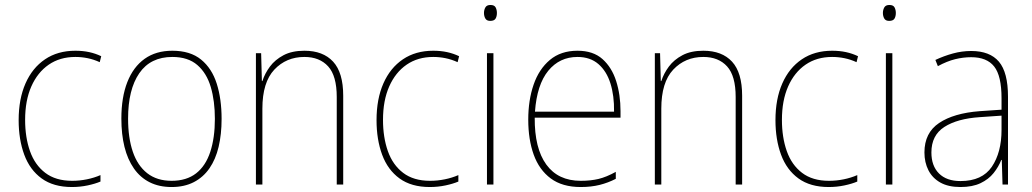

<svg xmlns="http://www.w3.org/2000/svg" viewBox="-20 -742 4151 772"><path d="M269 10Q195 10 147.5 -24.5Q100 -59 77.5 -120Q55 -181 55 -259Q55 -344 82.5 -406.5Q110 -469 161 -503.5Q212 -538 283 -538Q313 -538 338.5 -532.5Q364 -527 387 -516L381 -492Q357 -503 332.5 -508Q308 -513 283 -513Q221 -513 176 -482Q131 -451 106 -394.5Q81 -338 81 -260Q81 -190 100.5 -134.5Q120 -79 162 -47Q204 -15 270 -15Q300 -15 329.5 -21Q359 -27 384 -38V-12Q363 -3 332.5 3.5Q302 10 269 10Z M871 -264Q871 -202 859 -151.5Q847 -101 822 -65Q797 -29 759 -9.5Q721 10 670 10Q620 10 582 -9Q544 -28 518.5 -64.5Q493 -101 480.5 -151.5Q468 -202 468 -265Q468 -351 492 -412Q516 -473 561.5 -505.5Q607 -538 673 -538Q745 -538 788.5 -502.5Q832 -467 851.5 -405.5Q871 -344 871 -264ZM495 -265Q495 -188 514 -132Q533 -76 572 -45.5Q611 -15 670 -15Q730 -15 768.5 -45Q807 -75 825.5 -131.5Q844 -188 844 -264Q844 -336 827.5 -392Q811 -448 773.5 -480.5Q736 -513 673 -513Q585 -513 540 -447.5Q495 -382 495 -265Z M1204 -538Q1279 -538 1319.5 -494Q1360 -450 1360 -357V0H1334V-352Q1334 -437 1299.5 -475Q1265 -513 1204 -513Q1131 -513 1083 -462Q1035 -411 1035 -305V0H1009V-528H1030L1033 -416H1035Q1045 -447 1065.5 -474.5Q1086 -502 1120 -520Q1154 -538 1204 -538Z M1708 10Q1634 10 1586.5 -24.5Q1539 -59 1516.5 -120Q1494 -181 1494 -259Q1494 -344 1521.5 -406.5Q1549 -469 1600 -503.5Q1651 -538 1722 -538Q1752 -538 1777.5 -532.5Q1803 -527 1826 -516L1820 -492Q1796 -503 1771.5 -508Q1747 -513 1722 -513Q1660 -513 1615 -482Q1570 -451 1545 -394.5Q1520 -338 1520 -260Q1520 -190 1539.5 -134.5Q1559 -79 1601 -47Q1643 -15 1709 -15Q1739 -15 1768.5 -21Q1798 -27 1823 -38V-12Q1802 -3 1771.5 3.5Q1741 10 1708 10Z M1964 -528V0H1938V-528ZM1952 -722Q1968 -722 1973 -712Q1978 -702 1978 -690Q1978 -676 1972.5 -667Q1967 -658 1951 -658Q1937 -658 1931.5 -667.5Q1926 -677 1926 -690Q1926 -702 1931.5 -712Q1937 -722 1952 -722Z M2302 -538Q2365 -538 2402.5 -504.5Q2440 -471 2457.5 -416Q2475 -361 2475 -295V-269H2130Q2129 -146 2176.5 -80.5Q2224 -15 2315 -15Q2355 -15 2386.5 -22.5Q2418 -30 2456 -51V-23Q2425 -7 2391 1.5Q2357 10 2315 10Q2241 10 2194.5 -24.5Q2148 -59 2126 -120Q2104 -181 2104 -261Q2104 -339 2125.5 -401.5Q2147 -464 2191 -501Q2235 -538 2302 -538ZM2302 -513Q2230 -513 2184.5 -457.5Q2139 -402 2131 -293H2449Q2450 -357 2434.5 -406.5Q2419 -456 2386 -484.5Q2353 -513 2302 -513Z M2808 -538Q2883 -538 2923.5 -494Q2964 -450 2964 -357V0H2938V-352Q2938 -437 2903.5 -475Q2869 -513 2808 -513Q2735 -513 2687 -462Q2639 -411 2639 -305V0H2613V-528H2634L2637 -416H2639Q2649 -447 2669.5 -474.5Q2690 -502 2724 -520Q2758 -538 2808 -538Z M3312 10Q3238 10 3190.5 -24.5Q3143 -59 3120.5 -120Q3098 -181 3098 -259Q3098 -344 3125.5 -406.5Q3153 -469 3204 -503.5Q3255 -538 3326 -538Q3356 -538 3381.5 -532.5Q3407 -527 3430 -516L3424 -492Q3400 -503 3375.5 -508Q3351 -513 3326 -513Q3264 -513 3219 -482Q3174 -451 3149 -394.5Q3124 -338 3124 -260Q3124 -190 3143.5 -134.5Q3163 -79 3205 -47Q3247 -15 3313 -15Q3343 -15 3372.5 -21Q3402 -27 3427 -38V-12Q3406 -3 3375.5 3.5Q3345 10 3312 10Z M3568 -528V0H3542V-528ZM3556 -722Q3572 -722 3577 -712Q3582 -702 3582 -690Q3582 -676 3576.5 -667Q3571 -658 3555 -658Q3541 -658 3535.5 -667.5Q3530 -677 3530 -690Q3530 -702 3535.5 -712Q3541 -722 3556 -722Z M3885 -537Q3960 -537 3996.5 -494Q4033 -451 4033 -353V0H4011L4008 -99H4006Q3995 -71 3975 -46Q3955 -21 3922.5 -5.5Q3890 10 3842 10Q3793 10 3761 -8Q3729 -26 3713 -57.5Q3697 -89 3697 -129Q3697 -208 3756 -247.5Q3815 -287 3919 -295L4007 -301V-347Q4007 -437 3977.5 -474.5Q3948 -512 3885 -512Q3853 -512 3820.5 -504Q3788 -496 3751 -476L3741 -501Q3775 -517 3811.5 -527Q3848 -537 3885 -537ZM3920 -271Q3829 -265 3777 -231.5Q3725 -198 3725 -129Q3725 -75 3755.5 -44.5Q3786 -14 3842 -14Q3929 -14 3968 -71.5Q4007 -129 4007 -220V-277Z"/></svg>

Font: Noto Sans Khmer SemiCondensed Thin
Style: Regular
Weight: 250
Width: 4
Designer: Danh Hong and the Monotype Design Team
Foundry: Monotype Imaging Inc.
Version: Version 2.004